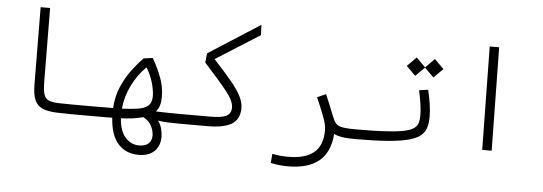

<svg xmlns="http://www.w3.org/2000/svg" viewBox="-56 -878 3628 1284"><g transform="rotate(5 1758.0 -236.0)"><path d="M580.1 2Q567.4 2 555.2 2Q542.5 2 530.3 2Q476.6 2 426.8 1.7Q377 1.5 332 -0.5Q275.4 -3.4 240.7 -18.8Q206.1 -34.2 190.2 -71Q174.3 -107.9 173.8 -175.3L169.9 -693.4H233.4L237.3 -197.3Q237.8 -141.1 246.8 -113.3Q255.9 -85.4 279.8 -75.7Q303.7 -65.9 347.7 -64.5Q388.2 -63.5 433.3 -63.2Q478.5 -63 535.2 -63Q547.4 -63 560.1 -63Q572.8 -63 585.9 -63Q606.4 -63 606.4 -33.7Q606.4 2 580.1 2Z M907.7 233.4Q822.8 233.4 770.8 176Q718.8 118.7 711.4 1.5Q689 2 663.6 2Q637.7 2 608.4 2Q601.6 2 594.7 2Q587.4 2 580.1 2Q564.9 2 559.3 -5.4Q553.7 -12.7 553.7 -33.7Q553.7 -52.2 562.3 -57.6Q570.8 -63 585.9 -63Q622.6 -63 653.8 -63.5Q685.1 -63.5 711.4 -63.5Q716.3 -145.5 745.6 -211.4Q774.9 -277.3 813.2 -327.4Q851.6 -377.4 885.3 -412.1L946.3 -420.4Q983.4 -356 1006.6 -294.4Q1029.8 -232.9 1029.8 -164.6Q1029.8 -133.8 1022.5 -109.1Q1015.1 -84.5 998.5 -65.9Q1081.1 -63 1171.9 -63Q1196.3 -63 1206.8 -58.1Q1217.3 -53.2 1217.3 -34.2Q1217.3 -10.7 1206.3 -4.4Q1195.3 2 1166 2Q1122.1 2 1085.2 0.5Q1048.3 -1 1017.6 -6.3Q1035.6 16.6 1043.2 46.6Q1050.8 76.7 1050.8 98.6Q1050.8 162.1 1013.2 197.8Q975.6 233.4 907.7 233.4ZM770.5 -64.9Q832 -67.4 874.5 -73.7Q921.9 -80.6 945.6 -101.3Q969.2 -122.1 969.2 -164.6Q969.2 -202.1 955.1 -252.9Q940.9 -303.7 910.6 -354.5Q854.5 -299.8 816.4 -224.1Q778.3 -148.4 770.5 -64.9ZM918 -20.5Q915.5 -19.5 912.6 -19Q878.9 -10.3 844.5 -5.9Q810.1 -1.5 769.5 0Q774.9 85.4 813.5 127.9Q852.1 170.4 904.8 170.4Q946.8 170.4 968.5 151.1Q990.2 131.8 990.2 96.7Q990.2 66.9 974.4 34.2Q958.5 1.5 918 -20.5Z M1166 2 1171.9 -63H1365.7Q1442.4 -63 1472.9 -80.1Q1503.4 -97.2 1503.4 -136.2Q1503.4 -180.2 1451.4 -245.1Q1399.4 -310.1 1298.8 -420.4L1305.7 -482.9L1651.4 -704.6L1653.8 -635.3L1358.9 -448.7Q1434.6 -367.7 1480.2 -312Q1525.9 -256.3 1546.1 -215.6Q1566.4 -174.8 1566.4 -138.2Q1566.4 -63 1513.4 -30.5Q1460.4 2 1352.1 2Z M2199.2 -20Q2189.5 106.4 2116 164.6Q2042.5 222.7 1911.6 222.7Q1845.7 222.7 1793.9 210L1798.8 148.9Q1826.2 153.8 1849.6 156.5Q1873 159.2 1905.8 159.2Q2020 159.2 2078.1 111.1Q2136.2 63 2136.2 -40Q2136.2 -75.7 2114 -133.3Q2091.8 -190.9 2064 -254.4L2122.1 -280.3Q2150.4 -215.3 2165.5 -175.3Q2180.7 -135.3 2195.3 -106Q2203.6 -90.3 2217.3 -80.8Q2231 -71.3 2260.3 -67.1Q2289.6 -63 2343.8 -63Q2362.3 -63 2369.6 -56.6Q2377 -50.3 2377 -33.2Q2377 -12.7 2366.2 -5.4Q2355.5 2 2337.9 2Q2283.7 2 2251.5 -3.7Q2219.2 -9.3 2199.2 -20Z M2337.9 2Q2325.2 2 2325.2 -33.7Q2325.2 -63 2343.8 -63Q2460.9 -63 2537.8 -67.4Q2614.7 -71.8 2660.2 -81.1Q2705.6 -90.3 2727.5 -105.5Q2749.5 -120.6 2756.1 -142.3Q2762.7 -164.1 2762.7 -192.4Q2762.7 -229 2755.9 -272.7Q2749 -316.4 2739.7 -360.8L2799.8 -369.1Q2811 -321.8 2818.1 -275.4Q2825.2 -229 2825.2 -191.4Q2825.2 -148.9 2815.7 -116.7Q2806.2 -84.5 2778.3 -62Q2750.5 -39.6 2696.5 -25.4Q2642.6 -11.2 2555.2 -4.6Q2467.8 2 2337.9 2ZM2827.1 -454.1 2766.1 -514.6 2705.1 -454.1 2643.6 -515.6 2705.1 -577.6 2766.1 -516.1 2827.1 -577.6 2889.2 -515.6Z M3194.8 0 3184.6 -693.4H3248L3258.3 0Z"/></g></svg>

Font: CaskaydiaMono NF Light
Style: Regular
Weight: 300
Designer: Aaron Bell
Foundry: Saja Typeworks
Version: Version 2111.001; ttfautohint (v1.8.4);Nerd Fonts 3.1.1